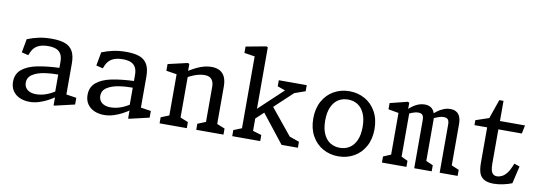

<svg xmlns="http://www.w3.org/2000/svg" viewBox="-58 -1167 4457 1573"><g transform="rotate(10 2170.0 -380.5)"><path d="M421.5 -74.7 415.2 -86.5V-355.3Q415.2 -397.3 400.2 -421.5Q385.2 -445.7 358.3 -455.5Q331.5 -465.3 292.7 -465Q239.7 -464.7 206.1 -445.7Q172.5 -426.7 155.8 -387.2L145.7 -363.2L89.7 -376.8L110.3 -489.7Q155 -508 203.8 -518.7Q252.5 -529.3 313.3 -529.3Q382.3 -529.3 424.8 -513.2Q467.3 -497 488.3 -459.7Q509.3 -422.3 509.3 -358.3V-77.3L487 -103.7L594 -87.5V-31.8L431.8 6H421.5ZM60.5 -127.7Q60.5 -193.5 106.9 -231.4Q153.3 -269.3 232 -285.3Q310.7 -301.3 424.7 -305.8L432.5 -250Q361.5 -250.3 301.9 -241.4Q242.3 -232.5 203.5 -207.6Q164.7 -182.7 164.7 -138.3Q164.7 -114.7 176.4 -96.7Q188.2 -78.7 210.3 -69Q232.5 -59.3 263.7 -59.3Q305.8 -59.3 348.6 -74.9Q391.3 -90.5 433.3 -120.2V-68.5Q401.7 -46.5 368.6 -29.1Q335.5 -11.7 297.7 -0.1Q259.8 11.5 222.2 11.5Q175.5 11.5 138.8 -4.8Q102.2 -21.2 81.3 -52.6Q60.5 -84 60.5 -127.7Z M1041.5 -74.7 1035.2 -86.5V-355.3Q1035.2 -397.3 1020.2 -421.5Q1005.2 -445.7 978.3 -455.5Q951.5 -465.3 912.7 -465Q859.7 -464.7 826.1 -445.7Q792.5 -426.7 775.8 -387.2L765.7 -363.2L709.7 -376.8L730.3 -489.7Q775 -508 823.8 -518.7Q872.5 -529.3 933.3 -529.3Q1002.3 -529.3 1044.8 -513.2Q1087.3 -497 1108.3 -459.7Q1129.3 -422.3 1129.3 -358.3V-77.3L1107 -103.7L1214 -87.5V-31.8L1051.8 6H1041.5ZM680.5 -127.7Q680.5 -193.5 726.9 -231.4Q773.3 -269.3 852 -285.3Q930.7 -301.3 1044.7 -305.8L1052.5 -250Q981.5 -250.3 921.9 -241.4Q862.3 -232.5 823.5 -207.6Q784.7 -182.7 784.7 -138.3Q784.7 -114.7 796.4 -96.7Q808.2 -78.7 830.3 -69Q852.5 -59.3 883.7 -59.3Q925.8 -59.3 968.6 -74.9Q1011.3 -90.5 1053.3 -120.2V-68.5Q1021.7 -46.5 988.6 -29.1Q955.5 -11.7 917.7 -0.1Q879.8 11.5 842.2 11.5Q795.5 11.5 758.8 -4.8Q722.2 -21.2 701.3 -52.6Q680.5 -84 680.5 -127.7Z M1607.3 -50.5 1695 -85.8 1674.8 -47.2V-368.5Q1674.8 -399 1665 -418.1Q1655.2 -437.2 1638.2 -445.5Q1621.2 -453.8 1597.8 -453.8Q1573 -453.8 1544.1 -446.6Q1515.2 -439.3 1479.8 -422.2Q1456.3 -410.3 1431.3 -393.8L1434.3 -448.8Q1443.5 -455 1448.1 -457.8Q1452.7 -460.7 1461.5 -466.5Q1494.7 -487 1524.8 -500.9Q1555 -514.8 1584.2 -522.2Q1613.3 -529.5 1641.3 -529.5Q1684 -529.5 1712.2 -513.5Q1740.3 -497.5 1754.2 -466.2Q1768.2 -435 1768.2 -388V-44.3L1745.8 -85.8L1833.8 -50.5V0H1607.3ZM1302.3 -50.5 1390 -85.8 1369.8 -47.2V-448.3L1396 -416.3L1282.3 -434V-489.7L1444.5 -527.2L1457.7 -521.5V-432.7L1463.2 -425.7V-44.3L1440.8 -85.8L1528.8 -50.5V0H1302.3Z M1906.7 -50.5 1994.2 -85.8 1974.2 -47.2V-703.3L2000.2 -671.3L1886.7 -689V-741.8L2054.2 -773L2067.3 -767V-44.3L2045 -78.8L2139.5 -50.5V0H1906.7ZM2123.5 -245.8 2184.7 -307.2 2391.7 -53.2 2330.5 -92.2 2452.8 -49.8V0H2317ZM2052.8 -242.7 2302.5 -477.2 2293.8 -434.5 2202.8 -467V-517.5H2435.3V-467L2313.7 -424L2390.2 -477.2L2052.8 -161.5Z M2535.2 -258.8Q2535.2 -341.7 2569.2 -403.2Q2603.3 -464.7 2661.6 -497.1Q2719.8 -529.5 2790 -529.5Q2860.2 -529.5 2918.4 -497.1Q2976.7 -464.7 3010.8 -403.2Q3044.8 -341.7 3044.8 -258.8Q3044.8 -175.8 3010.8 -114.3Q2976.7 -52.8 2918.4 -20.4Q2860.2 12 2790 12Q2719.8 12 2661.6 -20.4Q2603.3 -52.8 2569.2 -114.3Q2535.2 -175.8 2535.2 -258.8ZM2945.7 -259.7Q2945.7 -326.8 2925.2 -371.9Q2904.8 -417 2869.8 -438.7Q2834.7 -460.3 2790 -460.3Q2745.3 -460.3 2710.2 -438.7Q2675.2 -417 2654.8 -371.9Q2634.3 -326.8 2634.3 -259.7Q2634.3 -192.3 2654.8 -147.3Q2675.2 -102.3 2710.2 -80.7Q2745.3 -59 2790 -59Q2834.7 -59 2869.8 -80.7Q2904.8 -102.3 2925.2 -147.3Q2945.7 -192.3 2945.7 -259.7Z M3375 -455Q3352 -455 3322.8 -443.6Q3293.5 -432.2 3263.7 -412.8V-445.7Q3297.5 -484.7 3336.6 -507.1Q3375.7 -529.5 3416.2 -529.5Q3446 -529.5 3466.4 -516.7Q3486.8 -503.8 3497.3 -478.5Q3507.8 -453.2 3507.8 -416.2V-44.3L3485.5 -85.8L3566 -50.5V0H3420.7V-400.8Q3420.7 -430.5 3409.8 -442.8Q3398.8 -455 3375 -455ZM3586.7 -455Q3563.5 -455 3533.7 -443.6Q3503.8 -432.2 3474.3 -412.8L3473.7 -445.3Q3497 -470.8 3521.2 -489.2Q3545.5 -507.5 3572.9 -518.5Q3600.3 -529.5 3629 -529.5Q3658 -529.5 3678.2 -517.7Q3698.3 -505.8 3708.9 -481.5Q3719.5 -457.2 3719.5 -420.5V-44.3L3697.2 -85.8L3781.8 -50.5V0H3632.3V-400.8Q3632.3 -430.5 3621.4 -442.8Q3610.5 -455 3586.7 -455ZM3152.2 -50.5 3235.2 -85.8 3215 -47.2V-454.7L3241.5 -419L3129.3 -439V-490.7L3274.3 -527.2L3287.5 -521.5V-454L3302.3 -447V-44.3L3280 -85.8L3355.8 -50.5V0H3152.2Z M3951 -140.2V-450.2L3973.5 -433.5H3845.3V-474.7L3976.5 -519.2L3945 -483L4010.3 -670.7H4045.3V-485.7L4022.7 -503H4253.7L4239.5 -433.5H4022.5L4044.2 -450.2V-147.8Q4044.2 -116.2 4049.3 -95.3Q4054.5 -74.5 4066.7 -63.6Q4078.8 -52.7 4099.2 -52.7Q4120.7 -53.2 4140.7 -63.6Q4160.7 -74 4177.8 -94.4Q4194.8 -114.8 4207.8 -145.7L4222.2 -179.5L4267.8 -164L4234 -18.8Q4201.2 -5.5 4160.2 3.2Q4119.2 11.8 4081.8 11.8Q4030.7 11.5 4001.9 -5.6Q3973.2 -22.7 3962.1 -55Q3951 -87.3 3951 -140.2Z"/></g></svg>

Font: Monaspace Xenon Var ExtraLight
Style: Regular
Weight: 200
Designer: Riley Cran and the Lettermatic Team
Version: Version 1.200 (Monaspace Xenon Var)